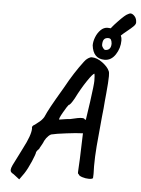

<svg xmlns="http://www.w3.org/2000/svg" viewBox="-65 -1020 827 1130"><g transform="rotate(5 348.5 -455.0)"><path d="M57 33Q46 27 41.5 22Q37 17 37 9Q37 -1 45.5 -19.5Q54 -38 75 -78Q81 -91 98 -124Q141 -206 141 -245Q140 -247 140 -251Q140 -261 156 -269Q159 -272 177.5 -286Q196 -300 207 -318Q220 -348 240 -384.5Q260 -421 309 -504Q357 -592 411 -663Q421 -677 433.5 -685Q446 -693 455 -693Q486 -693 518.5 -669Q551 -645 561 -621Q565 -614 565 -591Q565 -560 558 -486Q556 -473 554 -445Q551 -400 545 -349Q534 -237 529 -174Q524 -111 524 -56Q524 -28 525 -15V-8L524 15Q518 21 500 21Q480 21 460 14.5Q440 8 438 -1Q437 -2 435 -3Q433 -4 433 -12L434 -34L437 -90L442 -243L429 -242Q409 -242 344.5 -234Q280 -226 263 -221Q254 -221 241 -209Q228 -197 218 -178Q215 -168 204 -149.5Q193 -131 193 -128Q187 -124 182.5 -117.5Q178 -111 177 -109Q177 -98 157.5 -52.5Q138 -7 119 22L92 60ZM361 -320Q409 -332 427 -332Q437 -332 441 -330Q444 -326 447.5 -324.5Q451 -323 452 -323Q454 -331 468 -432Q482 -533 482 -556Q482 -572 481 -583.5Q480 -595 479 -598Q470 -598 438 -550.5Q406 -503 376 -443Q353 -402 344 -402Q337 -395 314 -355Q291 -315 296 -311Q303 -312 324 -315.5Q345 -319 361 -320ZM454 -764Q454 -787 464 -812.5Q474 -838 492 -856Q510 -874 533 -874Q572 -874 596 -856.5Q620 -839 620 -807Q620 -761 595 -723Q570 -685 531 -685Q463 -685 454 -764ZM564 -783Q563 -797 558.5 -805.5Q554 -814 542 -814Q525 -814 517 -804Q509 -794 509 -772Q509 -763 516.5 -753Q524 -743 530 -743Q546 -743 555 -753Q564 -763 564 -783ZM545 -852 546 -862Q546 -871 588 -915Q630 -959 644 -964Q652 -969 659 -970Q672 -970 684.5 -956Q697 -942 697 -919Q697 -909 684.5 -896.5Q672 -884 647 -864Q643 -861 626.5 -847Q610 -833 603 -823Q590 -804 575 -804Q545 -804 545 -852Z"/></g></svg>

Font: Caveat
Style: Bold
Weight: 700
Designer: Pablo Impallari
Foundry: Pablo Impallari
Version: Version 1.500; ttfautohint (v1.6)